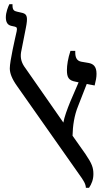

<svg xmlns="http://www.w3.org/2000/svg" viewBox="-20 -891 510 921"><path d="M392 10H407C419 -8 428 -29 428 -56C428 -87 421 -106 390 -152L328 -240C329 -287 336 -337 355 -383L396 -488L434 -481C440 -505 443 -520 443 -537C443 -574 426 -585 405 -589L370 -595C349 -599 341 -614 341 -640V-647H318C306 -611 301 -578 301 -555C301 -520 309 -505 343 -499L357 -496L317 -403C303 -369 288 -328 284 -303L102 -564C82 -590 77 -614 81 -640L104 -757C114 -807 111 -823 88 -829L62 -835C47 -838 40 -844 40 -865V-871H25C19 -859 8 -832 8 -808C8 -785 16 -771 34 -767L52 -763C61 -760 63 -757 60 -741C52 -705 27 -598 27 -563C27 -540 37 -513 62 -478L358 -57C382 -24 391 -9 392 10Z"/></svg>

Font: Noto Serif Hebrew Condensed Medium
Style: Regular
Weight: 500
Width: 3
Designer: Monotype Design Team
Foundry: Monotype Imaging Inc.
Version: Version 2.004